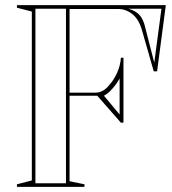

<svg xmlns="http://www.w3.org/2000/svg" viewBox="-20 -728 669 748"><path d="M46 0V-10L104 -25V-683L46 -698V-708H626L592 -450H579L532 -614Q520 -654 495 -673.5Q470 -693 440 -693H251V-367H352Q368 -367 381.5 -375Q395 -383 405 -396Q422 -414 435.5 -443Q449 -472 451 -503H461V-250H451L359 -355H251V-22L309 -10V0ZM118 -14H237V-694H118ZM385 -355 446 -282V-422Q440 -411 430 -397.5Q420 -384 409 -373Q398 -362 385 -355ZM581 -484 609 -694H480Q509 -686 524 -669Q539 -652 546 -620Z"/></svg>

Font: Kalnia Glaze Thin Medium
Style: Regular
Weight: 500
Version: Version 1.110